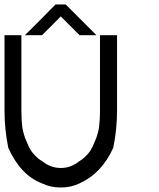

<svg xmlns="http://www.w3.org/2000/svg" viewBox="-20 -823 707 853"><path d="M333.3 -8.3Q295.8 10 250 10Q204.2 10 166.7 -8.3Q70.8 -45 16.7 -166.7Q0 -248.3 0 -333.3V-666.7H75V-333.3Q75 -309.2 76.2 -289.2Q77.5 -269.2 79.2 -257.5Q80.8 -245.8 85 -230.8Q89.2 -215.8 91.2 -210.4Q93.3 -205 100.4 -188.8Q107.5 -172.5 110 -166.7H110.8Q116.7 -152.5 133.8 -134.2Q150.8 -115.8 166.7 -107.5Q204.2 -76.7 250 -76.7Q295.8 -76.7 333.3 -107.5Q348.3 -115.8 365.4 -133.8Q382.5 -151.7 388.3 -166.7H389.2Q391.7 -172.5 398.8 -188.8Q405.8 -205 407.9 -210.4Q410 -215.8 414.2 -230.8Q418.3 -245.8 420 -257.5Q421.7 -269.2 422.9 -289.2Q424.2 -309.2 424.2 -333.3V-666.7H500V-333.3Q500 -248.3 483.3 -166.7Q431.7 -52.5 333.3 -8.3ZM271.7 -803.3 408.3 -666.7H333.3L250 -750L166.7 -666.7H90.8Q174.2 -749.2 226.7 -803.3Z"/></svg>

Font: 0xA000-Mono
Style: Mono
Weight: 400
Version: Version 0.1